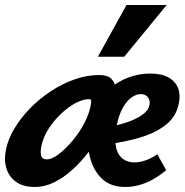

<svg xmlns="http://www.w3.org/2000/svg" viewBox="-23 -731 737 765"><path d="M116 14Q70 14 41.5 -6Q13 -26 2.5 -60.5Q-8 -95 1 -136Q9 -176 33.5 -217.5Q58 -259 95 -297.5Q132 -336 178 -366.5Q224 -397 273.5 -414.5Q323 -432 372 -432Q404 -432 418.5 -419Q433 -406 436 -386.5Q439 -367 437 -347Q433 -317 418 -279.5Q403 -242 380 -201.5Q357 -161 328 -123Q299 -85 264.5 -54Q230 -23 192.5 -4.5Q155 14 116 14ZM164 -96Q184 -96 211.5 -117Q239 -138 267 -171.5Q295 -205 315 -244.5Q335 -284 340 -321Q341 -330 339 -333Q337 -336 332 -336Q308 -336 278.5 -320.5Q249 -305 220 -277.5Q191 -250 170 -217Q149 -184 142 -149Q137 -126 141 -111Q145 -96 164 -96ZM476 14Q417 14 382 -20Q347 -54 334 -110.5Q321 -167 329 -231Q335 -276 357.5 -313.5Q380 -351 414 -379Q448 -407 489.5 -422.5Q531 -438 575 -438Q621 -438 649 -422Q677 -406 687 -378.5Q697 -351 689 -317Q679 -266 637.5 -233.5Q596 -201 535 -183Q474 -165 404 -156L399 -223Q441 -230 479 -242.5Q517 -255 542.5 -272.5Q568 -290 572 -311Q575 -322 572 -332Q569 -342 560.5 -349Q552 -356 537 -356Q520 -356 501.5 -343Q483 -330 467.5 -303.5Q452 -277 443 -236Q433 -189 437.5 -155Q442 -121 461.5 -102.5Q481 -84 513 -84Q533 -84 555.5 -91.5Q578 -99 604 -116L639 -53Q613 -31 586 -16Q559 -1 531 6.5Q503 14 476 14ZM367 -505 481 -711H641L472 -505Z"/></svg>

Font: Ysabeau Infant ExtraBold
Style: Italic
Weight: 800
Italic angle: -12°
Designer: Christian Thalmann (Catharsis Fonts)
Version: Version 2.001;gftools[0.9.30]; featfreeze: ss01,ss02,lnum